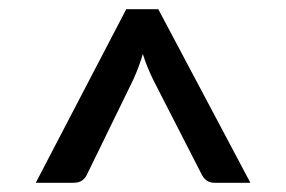

<svg xmlns="http://www.w3.org/2000/svg" viewBox="-20 -740 620 416"><path d="M522.5 -344H444.5Q434.5 -344 427.5 -349.2Q420.5 -354.5 416.5 -363L311.5 -568Q304.5 -582.5 299 -596.2Q293.5 -610 289.5 -623Q285.5 -609.5 280.5 -596Q275.5 -582.5 269 -568L169 -363Q165.5 -354.5 158.2 -349.2Q151 -344 139.5 -344H57.5L253.5 -720H323Z"/></svg>

Font: Lato 2
Style: Regular
Weight: 600
Designer: Lukasz Dziedzic with Adam Twardoch and Botio Nikoltchev
Foundry: tyPoland Lukasz Dziedzic
Version: Version 2.015; 2015-08-06; http://www.latofonts.com/